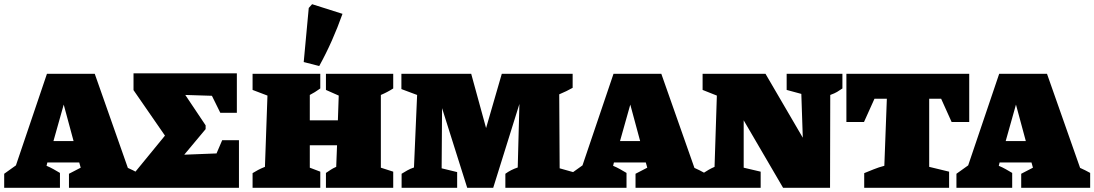

<svg xmlns="http://www.w3.org/2000/svg" viewBox="-49 -896 5221 916"><path d="M561 -95Q573 -90 585.5 -83.5Q598 -77 609 -71V0H280V-67L336 -96L329 -121H177L173 -105Q190 -98 206 -89Q222 -80 237 -71V0H-29V-67L27 -107L175 -544H403ZM206 -223H302L255 -397Z M1011 -227H1091V0H580V-56L738 -249L588 -466V-546H1081V-358H1002L962 -439L835 -443L932 -298V-280L830 -158L984 -164Z M1156 0V-70Q1169 -78 1182 -85Q1195 -92 1215 -100L1227 -440L1156 -467V-544H1479V-474Q1470 -468 1465 -464.5Q1460 -461 1453 -456.5Q1446 -452 1429 -443V-322H1563L1567 -440L1506 -467V-544H1827V-474Q1799 -456 1768 -443V-96L1827 -77V0H1506V-71Q1520 -80 1529.5 -86.5Q1539 -93 1555 -100L1559 -203H1429V-96L1479 -77V0ZM1474 -581 1400 -600 1424 -858 1440 -876 1585 -830Q1562 -765 1534.5 -703Q1507 -641 1474 -581Z M2621 -93 2685 -75V0H2362V-67Q2388 -86 2421 -97L2429 -400L2304 0H2180L2060 -380L2058 -93L2132 -75V0H1867V-67Q1880 -75 1894 -83Q1908 -91 1926 -97L1941 -443L1866 -471V-544H2199L2270 -285L2345 -544H2683V-477Q2655 -461 2619 -446Z M3264 -95Q3276 -90 3288.5 -83.5Q3301 -77 3312 -71V0H2983V-67L3039 -96L3032 -121H2880L2876 -105Q2893 -98 2909 -89Q2925 -80 2940 -71V0H2674V-67L2730 -107L2878 -544H3106ZM2909 -223H3005L2958 -397Z M3704 -544H3970V-474Q3955 -464 3944.5 -457.5Q3934 -451 3912 -443L3911 0H3687L3499 -322V-96L3580 -77V0H3306V-70Q3320 -79 3332 -86Q3344 -93 3360 -100L3371 -440L3303 -467V-544H3603L3781 -239L3774 -448L3704 -467Z M4575 -544V-314H4491L4441 -425H4384V-100L4479 -77V0H4074V-70Q4094 -78 4118.5 -88Q4143 -98 4170 -105L4182 -425H4123L4073 -314H3989V-544Z M5104 -95Q5116 -90 5128.5 -83.5Q5141 -77 5152 -71V0H4823V-67L4879 -96L4872 -121H4720L4716 -105Q4733 -98 4749 -89Q4765 -80 4780 -71V0H4514V-67L4570 -107L4718 -544H4946ZM4749 -223H4845L4798 -397Z"/></svg>

Font: Piazzolla SC Black
Style: Regular
Weight: 900
Designer: Juan Pablo del Peral
Foundry: Huerta Tipografica
Version: Version 1.330